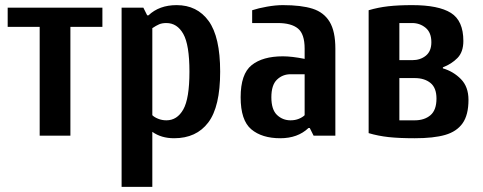

<svg xmlns="http://www.w3.org/2000/svg" viewBox="-20 -530 1885 750"><path d="M135 0V-425H10V-500H380V-425H255V0Z M455 -500H540L555 -470H560Q602 -510 670 -510Q750 -510 795 -448Q840 -386 840 -250Q840 -113 793.5 -51.5Q747 10 660 10Q610 10 575 -15V200H455ZM720 -250Q720 -355 696 -397.5Q672 -440 630 -440Q613 -440 601.5 -435Q590 -430 575 -420V-80Q583 -72 598 -66Q613 -60 630 -60Q672 -60 696 -102.5Q720 -145 720 -250Z M920 -150Q920 -241 963 -275.5Q1006 -310 1085 -310Q1120 -310 1170 -300V-340Q1170 -397 1144 -418.5Q1118 -440 1065 -440H965V-490Q989 -498 1023 -504Q1057 -510 1085 -510Q1157 -510 1201 -496Q1245 -482 1267.5 -445Q1290 -408 1290 -340V0H1205L1190 -30H1185Q1143 10 1075 10Q1003 10 961.5 -25Q920 -60 920 -150ZM1170 -80V-240H1115Q1084 -240 1062 -219Q1040 -198 1040 -150Q1040 -102 1062 -81Q1084 -60 1115 -60Q1133 -60 1147.5 -66Q1162 -72 1170 -80Z M1420 -10V-490Q1457 -501 1496.5 -505.5Q1536 -510 1590 -510Q1693 -510 1741.5 -479.5Q1790 -449 1790 -370Q1790 -327 1767 -303.5Q1744 -280 1710 -267V-263Q1751 -251 1780.5 -221Q1810 -191 1810 -140Q1810 -81 1787 -48.5Q1764 -16 1719 -3Q1674 10 1600 10Q1539 10 1498 5.5Q1457 1 1420 -10ZM1590 -295Q1622 -295 1643.5 -312.5Q1665 -330 1665 -365Q1665 -403 1642.5 -421.5Q1620 -440 1590 -440H1540V-295ZM1600 -60Q1638 -60 1661.5 -80Q1685 -100 1685 -145Q1685 -187 1661.5 -206Q1638 -225 1600 -225H1540V-60Z"/></svg>

Font: Cuprum
Style: Bold
Weight: 700
Designer: Jovanny Lemonad
Foundry: Jovanny Lemonad
Version: Version 2.000